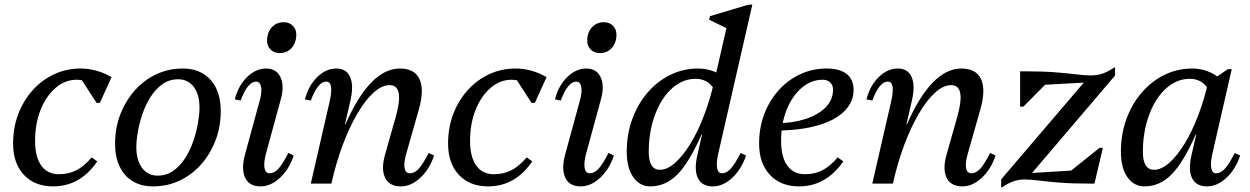

<svg xmlns="http://www.w3.org/2000/svg" viewBox="-20 -785 5347 821"><path d="M207 12Q128 12 82 -37.5Q36 -87 36 -171Q36 -239 58 -297Q80 -355 119.5 -399Q159 -443 211.5 -467.5Q264 -492 325 -492Q359 -492 393 -482.5Q427 -473 457 -455L407 -345H393L314 -467H376V-416Q367 -426 356.5 -432Q346 -438 334 -441Q322 -444 308 -444Q258 -444 217.5 -409Q177 -374 153.5 -315Q130 -256 130 -182Q130 -114 156.5 -77Q183 -40 232 -40Q274 -40 307.5 -57.5Q341 -75 372 -112L396 -95Q359 -41 312 -14.5Q265 12 207 12Z M634 12Q584 12 547.5 -10Q511 -32 491.5 -73Q472 -114 472 -170Q472 -238 494.5 -296Q517 -354 556.5 -398.5Q596 -443 648.5 -467.5Q701 -492 762 -492Q812 -492 848.5 -470Q885 -448 904.5 -407Q924 -366 924 -310Q924 -243 901.5 -184.5Q879 -126 839.5 -81.5Q800 -37 747.5 -12.5Q695 12 634 12ZM654 -34Q692 -34 721 -54.5Q750 -75 771.5 -108.5Q793 -142 806.5 -181.5Q820 -221 826.5 -259Q833 -297 833 -325Q833 -381 808.5 -413.5Q784 -446 742 -446Q704 -446 675 -425.5Q646 -405 624.5 -371.5Q603 -338 589.5 -298.5Q576 -259 569.5 -221.5Q563 -184 563 -155Q563 -100 587.5 -67Q612 -34 654 -34Z M1094 12Q1046 12 1028.5 -24.5Q1011 -61 1027 -122L1090 -353Q1101 -391 1096.5 -413.5Q1092 -436 1075 -436Q1039 -436 1009 -355L984 -360Q999 -419 1036.5 -455.5Q1074 -492 1118 -492Q1162 -492 1179.5 -454.5Q1197 -417 1180 -358L1117 -127Q1107 -89 1111 -66.5Q1115 -44 1133 -44Q1153 -44 1171 -64Q1189 -84 1213 -131L1236 -120Q1217 -62 1177.5 -25Q1138 12 1094 12ZM1176 -558Q1152 -558 1137 -573Q1122 -588 1122 -611Q1122 -646 1142 -668Q1162 -690 1193 -690Q1217 -690 1232 -675Q1247 -660 1247 -637Q1247 -603 1227.5 -580.5Q1208 -558 1176 -558Z M1694 12Q1645 12 1627 -24.5Q1609 -61 1626 -122L1673 -288Q1710 -421 1646 -421Q1613 -421 1577.5 -389Q1542 -357 1508 -299Q1474 -241 1445.5 -165Q1417 -89 1397 0H1351L1420 -253H1457Q1562 -492 1690 -492Q1753 -492 1774 -446.5Q1795 -401 1771 -317L1717 -127Q1706 -89 1710 -66.5Q1714 -44 1733 -44Q1753 -44 1771 -64Q1789 -84 1813 -131L1836 -120Q1817 -62 1777.5 -25Q1738 12 1694 12ZM1309 0 1390 -353Q1399 -393 1395.5 -414.5Q1392 -436 1375 -436Q1339 -436 1309 -355L1284 -360Q1299 -419 1336.5 -455.5Q1374 -492 1418 -492Q1461 -492 1477 -456Q1493 -420 1479 -358L1397 0Z M2067 12Q1988 12 1942 -37.5Q1896 -87 1896 -171Q1896 -239 1918 -297Q1940 -355 1979.5 -399Q2019 -443 2071.5 -467.5Q2124 -492 2185 -492Q2219 -492 2253 -482.5Q2287 -473 2317 -455L2267 -345H2253L2174 -467H2236V-416Q2227 -426 2216.5 -432Q2206 -438 2194 -441Q2182 -444 2168 -444Q2118 -444 2077.5 -409Q2037 -374 2013.5 -315Q1990 -256 1990 -182Q1990 -114 2016.5 -77Q2043 -40 2092 -40Q2134 -40 2167.5 -57.5Q2201 -75 2232 -112L2256 -95Q2219 -41 2172 -14.5Q2125 12 2067 12Z M2463 12Q2415 12 2397.5 -24.5Q2380 -61 2396 -122L2459 -353Q2470 -391 2465.5 -413.5Q2461 -436 2444 -436Q2408 -436 2378 -355L2353 -360Q2368 -419 2405.5 -455.5Q2443 -492 2487 -492Q2531 -492 2548.5 -454.5Q2566 -417 2549 -358L2486 -127Q2476 -89 2480 -66.5Q2484 -44 2502 -44Q2522 -44 2540 -64Q2558 -84 2582 -131L2605 -120Q2586 -62 2546.5 -25Q2507 12 2463 12ZM2545 -558Q2521 -558 2506 -573Q2491 -588 2491 -611Q2491 -646 2511 -668Q2531 -690 2562 -690Q2586 -690 2601 -675Q2616 -660 2616 -637Q2616 -603 2596.5 -580.5Q2577 -558 2545 -558Z M2761 12Q2715 12 2687.5 -28Q2660 -68 2660 -136Q2660 -211 2683.5 -275.5Q2707 -340 2748.5 -388.5Q2790 -437 2845.5 -464.5Q2901 -492 2965 -492Q3000 -492 3031.5 -480Q3063 -468 3090 -444L3057 -296Q3057 -369 3030.5 -408.5Q3004 -448 2954 -448Q2920 -448 2890 -432.5Q2860 -417 2835 -388.5Q2810 -360 2792 -321Q2774 -282 2764 -235.5Q2754 -189 2754 -136Q2754 -59 2802 -59Q2833 -59 2866.5 -88.5Q2900 -118 2932 -170Q2964 -222 2990.5 -291.5Q3017 -361 3035 -441H3081L3030 -210H2980Q2927 -90 2876.5 -39Q2826 12 2761 12ZM3028 12Q2982 12 2964.5 -23Q2947 -58 2962 -122L3092 -690L3116 -650L3012 -701L3016 -716L3180 -765H3197L3051 -127Q3042 -87 3046.5 -65.5Q3051 -44 3067 -44Q3087 -44 3105 -64Q3123 -84 3147 -131L3170 -120Q3151 -62 3111.5 -25Q3072 12 3028 12Z M3397 12Q3318 12 3272 -37.5Q3226 -87 3226 -171Q3226 -239 3248 -297Q3270 -355 3309.5 -399Q3349 -443 3401.5 -467.5Q3454 -492 3515 -492Q3571 -492 3600.5 -468.5Q3630 -445 3630 -401Q3630 -348 3589.5 -308.5Q3549 -269 3474.5 -248Q3400 -227 3298 -227V-258Q3367 -258 3422 -275.5Q3477 -293 3509.5 -325Q3542 -357 3542 -401Q3542 -421 3530 -432.5Q3518 -444 3498 -444Q3448 -444 3407.5 -409Q3367 -374 3343.5 -315Q3320 -256 3320 -182Q3320 -114 3346.5 -77Q3373 -40 3422 -40Q3464 -40 3497.5 -57.5Q3531 -75 3562 -112L3586 -95Q3512 12 3397 12Z M4095 12Q4046 12 4028 -24.5Q4010 -61 4027 -122L4074 -288Q4111 -421 4047 -421Q4014 -421 3978.5 -389Q3943 -357 3909 -299Q3875 -241 3846.5 -165Q3818 -89 3798 0H3752L3821 -253H3858Q3963 -492 4091 -492Q4154 -492 4175 -446.5Q4196 -401 4172 -317L4118 -127Q4107 -89 4111 -66.5Q4115 -44 4134 -44Q4154 -44 4172 -64Q4190 -84 4214 -131L4237 -120Q4218 -62 4178.5 -25Q4139 12 4095 12ZM3710 0 3791 -353Q3800 -393 3796.5 -414.5Q3793 -436 3776 -436Q3740 -436 3710 -355L3685 -360Q3700 -419 3737.5 -455.5Q3775 -492 3819 -492Q3862 -492 3878 -456Q3894 -420 3880 -358L3798 0Z M4261 16V-18L4635 -456L4656 -434L4384 -419L4342 -480H4365Q4439 -480 4490.5 -476Q4542 -472 4578 -467.5Q4614 -463 4641 -462.5Q4668 -462 4692 -469.5Q4716 -477 4744 -496H4748V-462L4374 -23L4353 -43L4618 -59L4660 0H4637Q4563 0 4512.5 -4Q4462 -8 4426.5 -12.5Q4391 -17 4365 -17.5Q4339 -18 4316 -10.5Q4293 -3 4265 16ZM4660 0 4522 -25 4682 -153H4696ZM4342 -329V-480L4487 -461L4356 -329Z M4874 12Q4828 12 4800.5 -28Q4773 -68 4773 -136Q4773 -211 4796.5 -275.5Q4820 -340 4861.5 -388.5Q4903 -437 4958.5 -464.5Q5014 -492 5078 -492Q5113 -492 5144.5 -480Q5176 -468 5203 -444L5170 -296Q5170 -369 5143.5 -408.5Q5117 -448 5067 -448Q5033 -448 5003 -432.5Q4973 -417 4948 -388.5Q4923 -360 4905 -321Q4887 -282 4877 -235.5Q4867 -189 4867 -136Q4867 -59 4915 -59Q4946 -59 4979.5 -88.5Q5013 -118 5045 -170Q5077 -222 5103.5 -291.5Q5130 -361 5148 -441H5194L5143 -210H5093Q5040 -90 4989.5 -39Q4939 12 4874 12ZM5141 12Q5095 12 5077.5 -23Q5060 -58 5075 -122L5148 -441H5160L5230 -489H5247L5164 -127Q5155 -87 5159.5 -65.5Q5164 -44 5180 -44Q5200 -44 5218 -64Q5236 -84 5260 -131L5283 -120Q5264 -62 5224.5 -25Q5185 12 5141 12Z"/></svg>

Font: Platypi Light Light
Style: Italic
Weight: 300
Italic angle: -13°
Version: Version 1.200